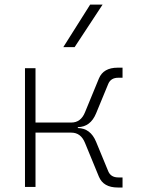

<svg xmlns="http://www.w3.org/2000/svg" viewBox="-20 -815 626 837"><path d="M88.9 0V-517.6H134.8V-280.8H291Q332.5 -280.8 350.6 -325.7L411.1 -472.7Q430.7 -520 493.2 -520H514.2V-476.1H495.6Q463.4 -476.1 452.1 -449.7L398.9 -320.8Q374.5 -261.7 319.3 -260.7V-256.8Q374.5 -255.9 398.9 -196.8L452.1 -67.9Q463.4 -41.5 495.6 -41.5H514.2V2.4H493.2Q430.7 2.4 411.1 -44.9L350.6 -191.9Q332.5 -236.8 291 -236.8H134.8V0ZM255.9 -609.4 373 -794.9H427.2L305.2 -609.4Z"/></svg>

Font: Cascadia Code ExtraLight
Style: Regular
Weight: 200
Monospace: yes
Designer: Aaron Bell
Foundry: Saja Typeworks
Version: Version 2407.024; ttfautohint (v1.8.4)